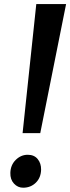

<svg xmlns="http://www.w3.org/2000/svg" viewBox="-20 -888 336 918"><path d="M153.5 -868.5H296L172.5 -251.5H88ZM29.5 -61.5Q30.5 -99 55.2 -123.5Q80 -148 112.5 -148Q143.5 -148 160.2 -127.5Q177 -107 176.5 -76.5Q175.5 -38 151 -14.2Q126.5 9.5 90.5 9.5Q65 9.5 46.8 -10.2Q28.5 -30 29.5 -61.5Z"/></svg>

Font: Merriweather 20pt
Style: Bold Italic
Weight: 700
Italic angle: -7.8°
Version: Version 2.101